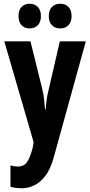

<svg xmlns="http://www.w3.org/2000/svg" viewBox="-20 -767 482 1027"><path d="M3 -546H143L207 -287Q213 -260 216 -234Q219 -208 221 -181H224Q226 -207 229 -230Q232 -253 240 -286L300 -546H439L268 73Q251 136 223.5 172.5Q196 209 163 224.5Q130 240 98 240Q81 240 65.5 238Q50 236 36 232V118Q57 124 75 124Q105 124 122 103.5Q139 83 155 23L160 -6ZM79 -681Q79 -713 95.5 -730Q112 -747 138 -747Q166 -747 182.5 -729.5Q199 -712 199 -681Q199 -650 182.5 -632.5Q166 -615 138 -615Q112 -615 95.5 -632Q79 -649 79 -681ZM241 -681Q241 -713 258 -730Q275 -747 302 -747Q330 -747 346.5 -729.5Q363 -712 363 -681Q363 -650 346.5 -632.5Q330 -615 302 -615Q274 -615 257.5 -632.5Q241 -650 241 -681Z"/></svg>

Font: Noto Sans Sinhala UI ExtraCondensed
Style: Bold
Weight: 700
Width: 2
Designer: Jelle Bosma - Monotype Design Team
Foundry: Monotype Imaging Inc.
Version: Version 2.006; ttfautohint (v1.8.4.7-5d5b)